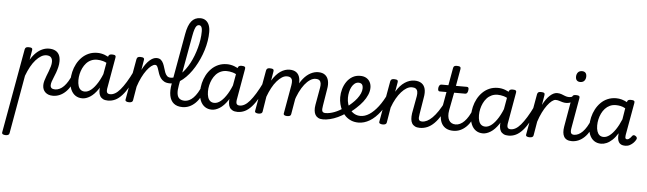

<svg xmlns="http://www.w3.org/2000/svg" viewBox="-108 -1355 7439 2207"><g transform="rotate(5 3612.0 -252.0)"><path d="M8 515Q-11 515 -23 508Q-35 501 -32 485L142 -486Q146 -503 156 -509Q166 -515 186 -515Q213 -515 222.5 -507Q232 -499 228 -482L209 -372Q239 -422 273.5 -454.5Q308 -487 345.5 -503Q383 -519 420 -519Q462 -519 491.5 -504.5Q521 -490 537 -460.5Q553 -431 553 -384Q553 -351 545 -317.5Q537 -284 526 -253Q515 -222 503 -194.5Q491 -167 483.5 -143.5Q476 -120 476 -102Q476 -79 489.5 -68.5Q503 -58 530 -58Q544 -58 550.5 -46.5Q557 -35 555 -20.5Q553 -6 542 5.5Q531 17 510 17Q456 17 423.5 -13Q391 -43 391 -95Q391 -118 398.5 -145.5Q406 -173 417.5 -202Q429 -231 440 -260Q451 -289 459 -317Q467 -345 467 -370Q467 -403 450.5 -421.5Q434 -440 397 -440Q367 -440 336.5 -422Q306 -404 276 -370.5Q246 -337 220 -290Q194 -243 172 -184L53 489Q51 502 40.5 508.5Q30 515 8 515Z M511 17Q497 17 490.5 5.5Q484 -6 486 -20.5Q488 -35 499 -46.5Q510 -58 531 -58Q556 -58 581.5 -70Q607 -82 630.5 -106Q654 -130 675.5 -165.5Q697 -201 715 -247Q720 -261 733 -262Q746 -263 756.5 -255Q767 -247 762 -233Q743 -171 716.5 -124Q690 -77 658 -46Q626 -15 589 1Q552 17 511 17Z M850 17Q804 17 770 -6Q736 -29 717 -73Q698 -117 698 -180Q698 -228 709.5 -276.5Q721 -325 744 -368.5Q767 -412 801 -446Q835 -480 879.5 -499.5Q924 -519 979 -519Q1021 -519 1062.5 -504Q1104 -489 1139 -463L1131 -390Q1088 -420 1052 -430Q1016 -440 982 -440Q944 -440 912.5 -425.5Q881 -411 858 -385.5Q835 -360 819.5 -327.5Q804 -295 796 -259.5Q788 -224 788 -188Q788 -150 797 -121.5Q806 -93 825 -78Q844 -63 872 -63Q909 -63 946.5 -94Q984 -125 1020 -184Q1056 -243 1085 -327L1108 -273Q1074 -170 1030.5 -106Q987 -42 940 -12.5Q893 17 850 17ZM1146 17Q1112 17 1089.5 5.5Q1067 -6 1055 -26.5Q1043 -47 1040.5 -76Q1038 -105 1043 -141L1104 -485Q1108 -502 1118 -508.5Q1128 -515 1149 -515Q1175 -515 1184.5 -507Q1194 -499 1190 -482L1130 -141Q1120 -94 1128.5 -76Q1137 -58 1166 -58Q1179 -58 1185 -46.5Q1191 -35 1189 -20.5Q1187 -6 1176.5 5.5Q1166 17 1146 17Z M1146 17Q1132 17 1125.5 5.5Q1119 -6 1121 -20.5Q1123 -35 1134 -46.5Q1145 -58 1166 -58Q1193 -58 1221.5 -74Q1250 -90 1280 -125Q1310 -160 1344 -215Q1378 -270 1416 -349Q1423 -362 1436 -361.5Q1449 -361 1457.5 -351.5Q1466 -342 1461 -330Q1421 -236 1383 -170Q1345 -104 1307.5 -62.5Q1270 -21 1230.5 -2Q1191 17 1146 17Z M1388 15Q1369 15 1356.5 8Q1344 1 1348 -15L1432 -486Q1436 -503 1445.5 -509Q1455 -515 1475 -515Q1502 -515 1512 -507Q1522 -499 1518 -482L1499 -368Q1518 -406 1538.5 -434Q1559 -462 1580 -481Q1601 -500 1621.5 -509.5Q1642 -519 1661 -519Q1680 -519 1688 -507Q1696 -495 1694.5 -479Q1693 -463 1682 -451Q1671 -439 1651 -439Q1632 -439 1607 -419.5Q1582 -400 1555.5 -364.5Q1529 -329 1504.5 -279.5Q1480 -230 1461 -171L1434 -11Q1432 2 1421 8.5Q1410 15 1388 15Z M1839 -242Q1798 -242 1772 -256.5Q1746 -271 1730.5 -293.5Q1715 -316 1706 -341Q1697 -366 1690.5 -388.5Q1684 -411 1675.5 -425Q1667 -439 1652 -439Q1633 -439 1625.5 -451Q1618 -463 1619.5 -479Q1621 -495 1632 -507Q1643 -519 1662 -519Q1693 -519 1711 -504Q1729 -489 1740 -465Q1751 -441 1758.5 -414Q1766 -387 1775 -363Q1784 -339 1799.5 -323.5Q1815 -308 1842 -308Q1871 -308 1899.5 -322Q1928 -336 1955 -362Q1982 -388 2007.5 -422.5Q2033 -457 2055 -498.5Q2077 -540 2094.5 -586Q2112 -632 2125 -680Q2138 -728 2145 -775.5Q2152 -823 2152 -868Q2152 -885 2165 -893.5Q2178 -902 2195 -902Q2212 -902 2225 -893.5Q2238 -885 2238 -868Q2238 -819 2229.5 -766Q2221 -713 2204.5 -659.5Q2188 -606 2165 -554.5Q2142 -503 2114 -456.5Q2086 -410 2053.5 -371Q2021 -332 1986 -303Q1951 -274 1914 -258Q1877 -242 1839 -242Z M2005 17Q1943 17 1905.5 -13.5Q1868 -44 1856.5 -101.5Q1845 -159 1860 -239L1964 -821Q1982 -924 2020.5 -971.5Q2059 -1019 2123 -1019Q2159 -1019 2185 -1001Q2211 -983 2224.5 -949.5Q2238 -916 2238 -868Q2238 -849 2225 -840Q2212 -831 2195 -831Q2178 -831 2165 -840Q2152 -849 2152 -868Q2152 -891 2148 -906.5Q2144 -922 2135.5 -930Q2127 -938 2114 -938Q2099 -938 2087.5 -926Q2076 -914 2066.5 -886Q2057 -858 2048 -809L1943 -228Q1932 -169 1937.5 -131Q1943 -93 1965.5 -75.5Q1988 -58 2026 -58Q2040 -58 2046.5 -46.5Q2053 -35 2051 -20.5Q2049 -6 2037.5 5.5Q2026 17 2005 17Z M2006 17Q1992 17 1985.5 5.5Q1979 -6 1981 -20.5Q1983 -35 1994 -46.5Q2005 -58 2026 -58Q2051 -58 2076.5 -70Q2102 -82 2125.5 -106Q2149 -130 2170.5 -165.5Q2192 -201 2210 -247Q2215 -261 2228 -262Q2241 -263 2251.5 -255Q2262 -247 2257 -233Q2238 -171 2211.5 -124Q2185 -77 2153 -46Q2121 -15 2084 1Q2047 17 2006 17Z M2345 17Q2299 17 2265 -6Q2231 -29 2212 -73Q2193 -117 2193 -180Q2193 -228 2204.5 -276.5Q2216 -325 2239 -368.5Q2262 -412 2296 -446Q2330 -480 2374.5 -499.5Q2419 -519 2474 -519Q2516 -519 2557.5 -504Q2599 -489 2634 -463L2626 -390Q2583 -420 2547 -430Q2511 -440 2477 -440Q2439 -440 2407.5 -425.5Q2376 -411 2353 -385.5Q2330 -360 2314.5 -327.5Q2299 -295 2291 -259.5Q2283 -224 2283 -188Q2283 -150 2292 -121.5Q2301 -93 2320 -78Q2339 -63 2367 -63Q2404 -63 2441.5 -94Q2479 -125 2515 -184Q2551 -243 2580 -327L2603 -273Q2569 -170 2525.5 -106Q2482 -42 2435 -12.5Q2388 17 2345 17ZM2641 17Q2607 17 2584.5 5.5Q2562 -6 2550 -26.5Q2538 -47 2535.5 -76Q2533 -105 2538 -141L2599 -485Q2603 -502 2613 -508.5Q2623 -515 2644 -515Q2670 -515 2679.5 -507Q2689 -499 2685 -482L2625 -141Q2615 -94 2623.5 -76Q2632 -58 2661 -58Q2674 -58 2680 -46.5Q2686 -35 2684 -20.5Q2682 -6 2671.5 5.5Q2661 17 2641 17Z M2641 17Q2627 17 2620.5 5.5Q2614 -6 2616 -20.5Q2618 -35 2629 -46.5Q2640 -58 2661 -58Q2688 -58 2716.5 -74Q2745 -90 2775 -125Q2805 -160 2839 -215Q2873 -270 2911 -349Q2918 -362 2931 -361.5Q2944 -361 2952.5 -351.5Q2961 -342 2956 -330Q2916 -236 2878 -170Q2840 -104 2802.5 -62.5Q2765 -21 2725.5 -2Q2686 17 2641 17Z M3629 17Q3595 17 3573 5.5Q3551 -6 3539 -26.5Q3527 -47 3524 -76Q3521 -105 3527 -141L3563 -343Q3568 -372 3565 -393.5Q3562 -415 3548 -427.5Q3534 -440 3503 -440Q3472 -440 3440 -419Q3408 -398 3378 -360Q3348 -322 3322 -268.5Q3296 -215 3277 -151L3243 -150Q3259 -242 3288.5 -311Q3318 -380 3356.5 -426.5Q3395 -473 3439 -496Q3483 -519 3527 -519Q3577 -519 3606.5 -496Q3636 -473 3646 -431Q3656 -389 3645 -331L3614 -141Q3605 -94 3613 -76Q3621 -58 3650 -58Q3664 -58 3670.5 -46.5Q3677 -35 3675 -20.5Q3673 -6 3661.5 5.5Q3650 17 3629 17ZM2883 15Q2864 15 2851.5 8Q2839 1 2843 -15L2927 -486Q2931 -503 2940.5 -509Q2950 -515 2970 -515Q2997 -515 3007 -507Q3017 -499 3013 -482L2995 -375Q3017 -412 3041.5 -439.5Q3066 -467 3092 -484.5Q3118 -502 3144.5 -510.5Q3171 -519 3196 -519Q3246 -519 3275.5 -496.5Q3305 -474 3314.5 -431.5Q3324 -389 3314 -331L3259 -11Q3257 2 3246.5 8.5Q3236 15 3213 15Q3195 15 3182.5 8Q3170 1 3174 -15L3232 -343Q3237 -372 3234.5 -393.5Q3232 -415 3217.5 -427.5Q3203 -440 3172 -440Q3144 -440 3115 -421.5Q3086 -403 3057 -369.5Q3028 -336 3003 -289.5Q2978 -243 2957 -186L2929 -11Q2927 2 2916 8.5Q2905 15 2883 15Z M3630 17Q3611 17 3604.5 5.5Q3598 -6 3602.5 -20.5Q3607 -35 3619 -46.5Q3631 -58 3650 -58Q3697 -58 3751.5 -78.5Q3806 -99 3859 -137Q3871 -145 3881 -140.5Q3891 -136 3897 -124.5Q3903 -113 3902.5 -100Q3902 -87 3892 -80Q3845 -47 3798.5 -25.5Q3752 -4 3708.5 6.5Q3665 17 3630 17Z M3859 -130Q3884 -146 3905.5 -163.5Q3927 -181 3946 -199Q3977 -227 4000.5 -257.5Q4024 -288 4037.5 -319Q4051 -350 4051 -378Q4051 -411 4037.5 -425Q4024 -439 3998 -439Q3984 -439 3977 -451Q3970 -463 3971 -479Q3972 -495 3982 -507Q3992 -519 4012 -519Q4053 -519 4081.5 -502.5Q4110 -486 4125 -457.5Q4140 -429 4140 -393Q4140 -353 4122 -310.5Q4104 -268 4073 -228Q4042 -188 4001 -151Q3977 -128 3949.5 -107Q3922 -86 3893 -68Z M4037 18Q3990 18 3953 2.5Q3916 -13 3888 -39.5Q3860 -66 3841 -101Q3822 -136 3812.5 -175Q3803 -214 3803 -254Q3803 -302 3816.5 -349Q3830 -396 3856.5 -434.5Q3883 -473 3922 -496Q3961 -519 4012 -519Q4024 -519 4029 -507Q4034 -495 4032 -479Q4030 -463 4021.5 -451Q4013 -439 4000 -439Q3975 -439 3955 -423.5Q3935 -408 3921 -382Q3907 -356 3899.5 -323Q3892 -290 3892 -256Q3892 -218 3902.5 -183Q3913 -148 3933.5 -120.5Q3954 -93 3984.5 -76.5Q4015 -60 4054 -60Q4104 -60 4155 -93Q4206 -126 4256 -191Q4306 -256 4351 -354Q4355 -362 4367 -360.5Q4379 -359 4388.5 -351Q4398 -343 4393 -330Q4345 -211 4287 -134Q4229 -57 4165.5 -19.5Q4102 18 4037 18Z M4745 17Q4711 17 4688.5 5.5Q4666 -6 4654 -26.5Q4642 -47 4639.5 -76Q4637 -105 4642 -141L4679 -343Q4684 -373 4680 -394.5Q4676 -416 4660.5 -428Q4645 -440 4615 -440Q4585 -440 4554.5 -422Q4524 -404 4494.5 -371Q4465 -338 4438.5 -291.5Q4412 -245 4391 -186L4362 -11Q4360 2 4349 8.5Q4338 15 4316 15Q4297 15 4284.5 8Q4272 1 4276 -15L4360 -486Q4364 -503 4373.5 -509Q4383 -515 4403 -515Q4430 -515 4440 -507Q4450 -499 4446 -482L4427 -372Q4449 -410 4474 -437.5Q4499 -465 4526 -483Q4553 -501 4581 -510Q4609 -519 4638 -519Q4687 -519 4718.5 -498Q4750 -477 4761 -435.5Q4772 -394 4760 -331L4729 -141Q4720 -94 4728 -76Q4736 -58 4765 -58Q4779 -58 4785.5 -46.5Q4792 -35 4790.5 -20.5Q4789 -6 4777.5 5.5Q4766 17 4745 17Z M4745 17Q4731 17 4724.5 5.5Q4718 -6 4720 -20.5Q4722 -35 4733 -46.5Q4744 -58 4765 -58Q4793 -58 4822 -72.5Q4851 -87 4882 -117.5Q4913 -148 4946 -197Q4979 -246 5014 -317Q5022 -331 5034.5 -330Q5047 -329 5055.5 -319.5Q5064 -310 5059 -298Q5021 -212 4984 -152Q4947 -92 4909 -54.5Q4871 -17 4830.5 0Q4790 17 4745 17Z M5131 17Q5084 17 5051 0Q5018 -17 4999 -48.5Q4980 -80 4975 -123.5Q4970 -167 4979 -219L5015 -420H4937Q4925 -420 4920 -429.5Q4915 -439 4917 -460Q4921 -481 4929 -490.5Q4937 -500 4950 -500H5030L5066 -701Q5069 -718 5079 -724Q5089 -730 5109 -730Q5136 -730 5145.5 -722Q5155 -714 5152 -697L5117 -500H5243Q5256 -500 5261.5 -491Q5267 -482 5263 -460Q5260 -440 5252 -430Q5244 -420 5231 -420H5103L5064 -216Q5057 -178 5060 -148.5Q5063 -119 5074.5 -99Q5086 -79 5105.5 -68.5Q5125 -58 5151 -58Q5165 -58 5172 -46.5Q5179 -35 5176.5 -20.5Q5174 -6 5163 5.5Q5152 17 5131 17Z M5132 17Q5118 17 5111.5 5.5Q5105 -6 5107 -20.5Q5109 -35 5120 -46.5Q5131 -58 5152 -58Q5177 -58 5202.5 -70Q5228 -82 5251.5 -106Q5275 -130 5296.5 -165.5Q5318 -201 5336 -247Q5341 -261 5354 -262Q5367 -263 5377.5 -255Q5388 -247 5383 -233Q5364 -171 5337.5 -124Q5311 -77 5279 -46Q5247 -15 5210 1Q5173 17 5132 17Z M5472 17Q5426 17 5392 -6Q5358 -29 5339 -73Q5320 -117 5320 -180Q5320 -228 5331.5 -276.5Q5343 -325 5366 -368.5Q5389 -412 5423 -446Q5457 -480 5501.5 -499.5Q5546 -519 5601 -519Q5643 -519 5684.5 -504Q5726 -489 5761 -463L5753 -390Q5710 -420 5674 -430Q5638 -440 5604 -440Q5566 -440 5534.5 -425.5Q5503 -411 5480 -385.5Q5457 -360 5441.5 -327.5Q5426 -295 5418 -259.5Q5410 -224 5410 -188Q5410 -150 5419 -121.5Q5428 -93 5447 -78Q5466 -63 5494 -63Q5531 -63 5568.5 -94Q5606 -125 5642 -184Q5678 -243 5707 -327L5730 -273Q5696 -170 5652.5 -106Q5609 -42 5562 -12.5Q5515 17 5472 17ZM5768 17Q5734 17 5711.5 5.5Q5689 -6 5677 -26.5Q5665 -47 5662.5 -76Q5660 -105 5665 -141L5726 -485Q5730 -502 5740 -508.5Q5750 -515 5771 -515Q5797 -515 5806.5 -507Q5816 -499 5812 -482L5752 -141Q5742 -94 5750.5 -76Q5759 -58 5788 -58Q5801 -58 5807 -46.5Q5813 -35 5811 -20.5Q5809 -6 5798.5 5.5Q5788 17 5768 17Z M5768 17Q5754 17 5747.5 5.5Q5741 -6 5743 -20.5Q5745 -35 5756 -46.5Q5767 -58 5788 -58Q5815 -58 5843.5 -74Q5872 -90 5902 -125Q5932 -160 5966 -215Q6000 -270 6038 -349Q6045 -362 6058 -361.5Q6071 -361 6079.5 -351.5Q6088 -342 6083 -330Q6043 -236 6005 -170Q5967 -104 5929.5 -62.5Q5892 -21 5852.5 -2Q5813 17 5768 17Z M6010 15Q5991 15 5978.5 8Q5966 1 5970 -15L6054 -486Q6058 -503 6067.5 -509Q6077 -515 6097 -515Q6124 -515 6134 -507Q6144 -499 6140 -482L6121 -368Q6140 -406 6160.5 -434Q6181 -462 6202 -481Q6223 -500 6243.5 -509.5Q6264 -519 6283 -519Q6302 -519 6310 -507Q6318 -495 6316.5 -479Q6315 -463 6304 -451Q6293 -439 6273 -439Q6254 -439 6229 -419.5Q6204 -400 6177.5 -364.5Q6151 -329 6126.5 -279.5Q6102 -230 6083 -171L6056 -11Q6054 2 6043 8.5Q6032 15 6010 15Z M6398 -415Q6373 -415 6352 -421Q6331 -427 6312.5 -433Q6294 -439 6274 -439Q6255 -439 6247.5 -451Q6240 -463 6241.5 -479Q6243 -495 6254 -507Q6265 -519 6284 -519Q6312 -519 6334.5 -510.5Q6357 -502 6378 -493.5Q6399 -485 6423 -485Q6437 -485 6447.5 -488Q6458 -491 6467 -497Q6480 -506 6490 -499Q6500 -492 6502 -478.5Q6504 -465 6490 -454Q6461 -429 6438.5 -422Q6416 -415 6398 -415Z M6499 17Q6465 17 6442.5 6Q6420 -5 6408 -26Q6396 -47 6393.5 -76Q6391 -105 6397 -141L6457 -486Q6461 -503 6471 -509Q6481 -515 6501 -515Q6528 -515 6537.5 -507Q6547 -499 6543 -482L6483 -141Q6474 -94 6482.5 -76Q6491 -58 6520 -58Q6534 -58 6540.5 -46.5Q6547 -35 6545 -20.5Q6543 -6 6531.5 5.5Q6520 17 6499 17ZM6535 -669Q6511 -669 6497 -683Q6483 -697 6483 -725Q6483 -754 6499 -774.5Q6515 -795 6548 -795Q6572 -795 6586 -781Q6600 -767 6600 -738Q6600 -709 6584 -689Q6568 -669 6535 -669Z M6497 17Q6483 17 6476.5 5.5Q6470 -6 6472 -20.5Q6474 -35 6485 -46.5Q6496 -58 6517 -58Q6542 -58 6567.5 -70Q6593 -82 6616.5 -106Q6640 -130 6661.5 -165.5Q6683 -201 6701 -247Q6706 -261 6719 -262Q6732 -263 6742.5 -255Q6753 -247 6748 -233Q6729 -171 6702.5 -124Q6676 -77 6644 -46Q6612 -15 6575 1Q6538 17 6497 17Z M6836 17Q6790 17 6756 -6Q6722 -29 6703.5 -73Q6685 -117 6685 -180Q6685 -228 6696.5 -276.5Q6708 -325 6731 -368.5Q6754 -412 6787.5 -446Q6821 -480 6866 -499.5Q6911 -519 6966 -519Q6998 -519 7030 -510Q7062 -501 7091 -485L7092 -489Q7095 -504 7105 -509.5Q7115 -515 7135 -515Q7162 -515 7171.5 -507Q7181 -499 7177 -482L7110 -107Q7108 -92 7108.5 -81.5Q7109 -71 7114 -65.5Q7119 -60 7129 -60Q7140 -60 7149 -65.5Q7158 -71 7167.5 -81Q7177 -91 7186 -104Q7192 -112 7201.5 -113.5Q7211 -115 7223 -107Q7237 -98 7240 -87.5Q7243 -77 7237 -67Q7228 -48 7210 -29Q7192 -10 7168 3Q7144 16 7115 16Q7086 16 7068 7Q7050 -2 7040.5 -18Q7031 -34 7028 -54Q7025 -74 7026 -95Q7027 -101 7027 -107Q7027 -113 7027 -120Q6997 -71 6964.5 -41Q6932 -11 6899.5 3Q6867 17 6836 17ZM6774 -188Q6774 -150 6783.5 -121.5Q6793 -93 6811.5 -78Q6830 -63 6858 -63Q6892 -63 6926.5 -89Q6961 -115 6994.5 -164.5Q7028 -214 7057 -284L7078 -413Q7049 -429 7022 -434.5Q6995 -440 6969 -440Q6930 -440 6899 -425.5Q6868 -411 6844.5 -385.5Q6821 -360 6805.5 -327.5Q6790 -295 6782 -259.5Q6774 -224 6774 -188Z"/></g></svg>

Font: Playwrite ZA
Style: Regular
Weight: 400
Designer: Veronika Burian, José Scaglione
Foundry: TypeTogether
Version: Version 1.002